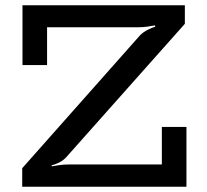

<svg xmlns="http://www.w3.org/2000/svg" viewBox="-20 -706 781 726"><path d="M64 0V-70L510 -573Q522 -585 539 -593.5Q556 -602 567 -605L566 -610Q555 -608 538.5 -605.5Q522 -603 506 -603H158V-460H65V-686H679V-616L230 -111Q219 -99 202.5 -91Q186 -83 175 -81L176 -77Q185 -79 203 -81.5Q221 -84 236 -84H592V-226H685V0Z"/></svg>

Font: BioRhyme
Style: Regular
Weight: 400
Designer: Aoife Mooney
Foundry: Aoife Mooney Type
Version: Version 1.600;gftools[0.9.33]